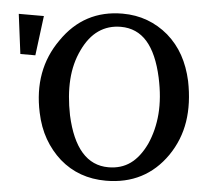

<svg xmlns="http://www.w3.org/2000/svg" viewBox="-55 -828 943 903"><g transform="rotate(5 417.0 -376.0)"><path d="M477.1 18.1Q349.1 18.1 258.8 -60.5Q214.4 -100.1 184.1 -152.8Q153.8 -205.6 139.6 -273.4Q97.2 -471.2 202.1 -619.6Q305.7 -771.5 487.8 -771.5Q550.3 -771.5 604.5 -751.5Q658.7 -731.4 704.1 -692.9Q749.5 -653.3 778.3 -601.3Q807.1 -549.3 821.8 -482.9Q842.8 -378.9 829.1 -291.3Q815.4 -203.6 764.6 -129.4Q662.1 18.1 477.1 18.1ZM483.4 -45.9Q543.5 -45.9 586.7 -76.9Q629.9 -107.9 660.6 -171.9Q690.4 -238.3 696.5 -315.9Q702.6 -393.6 682.6 -486.3Q658.2 -598.1 609.4 -653.6Q560.5 -709 484.9 -709Q425.8 -709 380.6 -677.7Q335.4 -646.5 305.2 -582.5Q274.4 -518.6 269.3 -441.9Q264.2 -365.2 282.7 -273.4Q333 -45.9 483.4 -45.9ZM119.6 -728 95.7 -540.5H24.9L1 -728Z"/></g></svg>

Font: IranNastaliq
Style: Regular
Weight: 400
Designer: Hossein Zahedi
Version: Version 1.5